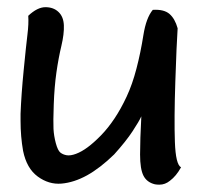

<svg xmlns="http://www.w3.org/2000/svg" viewBox="-20 -504 573 524"><path d="M104 -484.4Q126 -484.4 139.6 -471.4Q153.3 -458.5 154.3 -435.1Q155.3 -411.6 147.5 -378.7Q139.6 -345.7 134 -306.4Q128.4 -267.1 126.7 -219.2Q125 -171.4 126 -152.3Q127 -133.3 132.3 -113.3Q137.7 -93.3 144.8 -87.6Q151.9 -82 162.1 -80.3Q172.4 -78.6 187.5 -84.2Q202.6 -89.8 219.2 -102.1Q235.8 -114.3 255.4 -134.3Q274.9 -154.3 292.5 -180.7Q310.1 -207 325.7 -240.5Q341.3 -273.9 352.5 -317.1Q363.8 -360.4 371.3 -408Q378.9 -455.6 397 -477.1Q427.2 -479 442.4 -466.1Q457.5 -453.1 464.8 -426.8Q461.9 -383.8 458.5 -281.5Q455.1 -179.2 457.3 -116.9Q459.5 -54.7 474.1 -47.4Q460.9 -23.4 443.8 -10.7Q430.7 0 415 0Q408.2 0 402.8 -1Q380.9 -6.3 371.6 -24.4Q362.3 -42.5 362.3 -82.3Q362.3 -122.1 365.7 -186.5Q359.9 -173.3 341.8 -145.8Q323.7 -118.2 291.5 -82.5Q253.4 -45.4 217.8 -25.6Q182.1 -5.9 147.7 -2.9Q113.3 0 83 -22.2Q52.7 -44.4 43 -92.3Q36.1 -131.3 36.1 -174.3Q36.1 -184.6 36.1 -193.4Q38.1 -246.1 44.7 -313.2Q51.3 -380.4 54.9 -409.7Q58.6 -439 57.1 -460.9Q82 -484.4 104 -484.4Z"/></svg>

Font: Myanmar Kalay
Style: Regular
Weight: 400
Designer: Khon Soe Zaw Thu
Foundry: PaOh Unicode khonsoezawthu@gmail.com and @hotmail.com
Version: Version 1.20 December 6, 2016